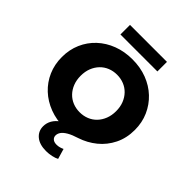

<svg xmlns="http://www.w3.org/2000/svg" viewBox="-300 -1047 1447 1447"><g transform="rotate(45 423.0 -324.0)"><path d="M451 236Q381 236 342 203.5Q303 171 303 119Q303 84 320.5 53.5Q338 23 374 -2Q410 -27 463 -45L473 11Q457 12 445 13Q433 14 423 14Q339 14 268 -13Q197 -40 144.5 -89Q92 -138 63 -204.5Q34 -271 34 -350Q34 -429 63 -495.5Q92 -562 144.5 -611Q197 -660 268 -687Q339 -714 423 -714Q508 -714 578.5 -687Q649 -660 701 -611Q753 -562 782.5 -495.5Q812 -429 812 -350Q812 -263 777.5 -193.5Q743 -124 684.5 -76.5Q626 -29 553 -5Q504 10 474 27.5Q444 45 431 63.5Q418 82 418 102Q418 121 432 133.5Q446 146 473 146Q490 146 505.5 141.5Q521 137 533 131L557 213Q539 223 510 229.5Q481 236 451 236ZM423 -150Q463 -150 497.5 -164Q532 -178 557.5 -204.5Q583 -231 597.5 -268Q612 -305 612 -350Q612 -396 597.5 -432.5Q583 -469 557.5 -495.5Q532 -522 497.5 -536Q463 -550 423 -550Q383 -550 348.5 -536Q314 -522 288.5 -495.5Q263 -469 248.5 -432.5Q234 -396 234 -350Q234 -305 248.5 -268Q263 -231 288.5 -204.5Q314 -178 348.5 -164Q383 -150 423 -150ZM226 -782V-884H620V-782Z"/></g></svg>

Font: Montserrat Thin ExtraBold
Style: Regular
Weight: 800
Version: Version 9.000